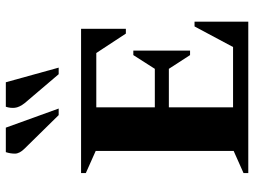

<svg xmlns="http://www.w3.org/2000/svg" viewBox="-124 -728 852 643"><g transform="rotate(-90 301.5 -406.0)"><path d="M44 0V-16L118 -49V-511L44 -544V-560H527V-410H511L446 -509H264V-313H393L439 -385H454V-195H439L393 -266H264V-51H466L535 -180H551V0ZM238 -635 126 -749Q109 -766 109 -781.5Q109 -797 114 -812H196L260 -635ZM375 -635 278 -749Q264 -767 262.5 -782Q261 -797 266 -812H348L397 -635Z"/></g></svg>

Font: Spectral SC
Style: Bold
Weight: 700
Designer: Jean-Baptiste Levee
Foundry: Production Type
Version: Version 2.001